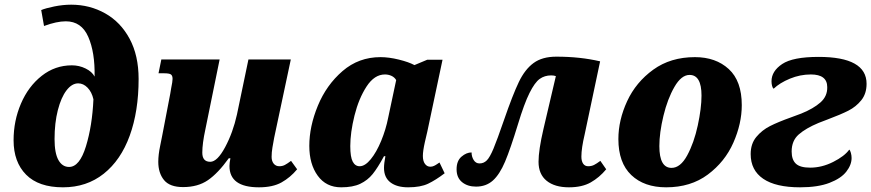

<svg xmlns="http://www.w3.org/2000/svg" viewBox="-20 -790 3721 820"><path d="M38 -191Q38 -274 69.5 -347.5Q101 -421 158 -466Q215 -511 287 -511Q318 -511 345.5 -497.5Q373 -484 384 -463Q386 -566 357 -632.5Q328 -699 261 -699Q222 -699 168 -679L156 -747Q175 -755 212 -762.5Q249 -770 284 -770Q363 -770 429 -733Q495 -696 533.5 -624.5Q572 -553 572 -453Q572 -315 534 -210.5Q496 -106 423 -48Q350 10 249 10Q145 10 91.5 -44Q38 -98 38 -191ZM379 -366Q372 -397 354 -415.5Q336 -434 314 -434Q287 -434 264 -404Q241 -374 227 -319.5Q213 -265 213 -196Q213 -136 229.5 -106.5Q246 -77 275 -77Q320 -77 347 -165Q374 -253 379 -366Z M960 -81Q960 -94 964 -114H957Q911 -50 868 -20.5Q825 9 762 9Q705 9 680.5 -21Q656 -51 656 -99Q656 -129 664 -167Q672 -205 673 -212L707 -389L711 -413Q717 -442 717 -453Q717 -467 710 -472Q703 -477 681 -477H657L669 -536H918L857 -237Q844 -177 844 -138Q844 -99 878 -99Q908 -99 941.5 -161.5Q975 -224 992 -301L1041 -536H1222L1151 -202Q1147 -181 1143.5 -160Q1140 -139 1140 -120Q1140 -102 1149 -91Q1158 -80 1173 -80Q1186 -80 1196.5 -85.5Q1207 -91 1223 -103L1249 -67Q1220 -32 1182.5 -11Q1145 10 1086 10Q960 10 960 -81Z M1301 -167Q1301 -250 1337.5 -338.5Q1374 -427 1443 -486.5Q1512 -546 1605 -546Q1641 -546 1683.5 -535.5Q1726 -525 1750 -512L1805 -535H1870L1805 -228Q1803 -221 1794.5 -183Q1786 -145 1786 -124Q1786 -102 1795 -90Q1804 -78 1818 -78Q1826 -78 1833.5 -81.5Q1841 -85 1846.5 -89Q1852 -93 1857 -96L1879 -50Q1841 -21 1808.5 -5.5Q1776 10 1723 10Q1675 10 1647.5 -11Q1620 -32 1620 -73Q1620 -92 1626 -123H1620Q1593 -73 1571.5 -46.5Q1550 -20 1518.5 -5Q1487 10 1437 10Q1373 10 1337 -39.5Q1301 -89 1301 -167ZM1638 -288 1672 -448Q1665 -460 1652 -466Q1639 -472 1624 -472Q1579 -472 1545.5 -420.5Q1512 -369 1494 -296.5Q1476 -224 1476 -166Q1476 -119 1486.5 -99.5Q1497 -80 1516 -80Q1539 -80 1563.5 -110Q1588 -140 1608 -188.5Q1628 -237 1638 -288Z M2280 -99Q2280 -149 2301 -239L2354 -465Q2345 -468 2334 -468Q2306 -468 2285 -453Q2264 -438 2241.5 -393Q2219 -348 2192 -259Q2160 -154 2137 -99.5Q2114 -45 2085 -19Q2056 7 2013 7Q1977 7 1953.5 -12Q1930 -31 1930 -67Q1930 -103 1951 -121Q1972 -139 1994 -139Q1994 -121 2003 -106.5Q2012 -92 2028 -92Q2046 -92 2059 -105Q2072 -118 2087.5 -155Q2103 -192 2132 -276Q2170 -386 2196 -440Q2222 -494 2259 -521Q2296 -548 2356 -548Q2458 -548 2543 -528L2477 -216Q2463 -157 2463 -121Q2463 -102 2470.5 -91Q2478 -80 2492 -80Q2506 -80 2517 -85.5Q2528 -91 2544 -103L2569 -67Q2540 -32 2503 -11Q2466 10 2410 10Q2349 10 2314.5 -18Q2280 -46 2280 -99Z M2621 -196Q2621 -277 2658.5 -358Q2696 -439 2770 -492.5Q2844 -546 2948 -546Q3037 -546 3092.5 -495Q3148 -444 3148 -341Q3148 -262 3112 -180.5Q3076 -99 3003 -44.5Q2930 10 2825 10Q2731 10 2676 -42.5Q2621 -95 2621 -196ZM2976 -382Q2976 -470 2925 -470Q2890 -470 2860.5 -419Q2831 -368 2813.5 -295.5Q2796 -223 2796 -166Q2796 -73 2848 -73Q2886 -73 2915 -126.5Q2944 -180 2960 -254Q2976 -328 2976 -382Z M3186 -132Q3186 -176 3210 -205Q3234 -234 3268.5 -251.5Q3303 -269 3359 -289Q3384 -298 3402 -305Q3454 -326 3484 -352.5Q3514 -379 3513 -418Q3513 -472 3443 -472Q3397 -472 3353.5 -454Q3310 -436 3284 -411Q3280 -414 3277.5 -423Q3275 -432 3275 -443Q3275 -486 3320.5 -516.5Q3366 -547 3476 -547Q3681 -547 3681 -432Q3681 -390 3658.5 -362Q3636 -334 3603.5 -317.5Q3571 -301 3515 -280L3476 -265Q3421 -242 3391 -215.5Q3361 -189 3361 -143Q3361 -108 3379 -91Q3397 -74 3440 -74Q3490 -74 3538.5 -98.5Q3587 -123 3607 -151Q3611 -148 3614 -137Q3617 -126 3617 -115Q3617 -86 3594.5 -57Q3572 -28 3522.5 -9Q3473 10 3397 10Q3293 10 3239.5 -26.5Q3186 -63 3186 -132Z"/></svg>

Font: Noto Serif NarrowBlack
Style: Italic
Weight: 900
Width: 4
Italic angle: -12°
Designer: Monotype Design Team
Foundry: Monotype Imaging Inc.
Version: Version 1.001